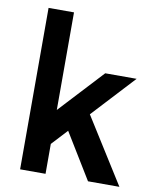

<svg xmlns="http://www.w3.org/2000/svg" viewBox="-83 -793 684 855"><g transform="rotate(10 259.5 -365.0)"><path d="M130 -79 122 -224 366 -487H508ZM67 0V-730H182V0ZM374 0 212 -265 301 -342 516 0Z"/></g></svg>

Font: SUSE Thin SemiBold
Style: Regular
Weight: 600
Version: Version 1.000